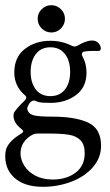

<svg xmlns="http://www.w3.org/2000/svg" viewBox="-23 -536 422 739"><path d="M59 -22Q66 -26 66 -30Q66 -34 59 -40Q29 -63 29 -90Q29 -96 30 -99Q31 -105 44.5 -120.5Q58 -136 72 -149Q78 -155 78 -160Q78 -166 72 -170Q32 -205 32 -257Q32 -316 72.5 -347.5Q113 -379 171 -379Q215 -379 253 -360Q259 -357 265 -357Q269 -357 275 -360Q308 -380 332 -380Q347 -380 356 -370Q365 -360 365 -350Q365 -340 356 -340Q351 -340 334 -340Q317 -340 303 -338Q292 -336 292 -327Q292 -323 295 -318Q310 -290 310 -257Q310 -200 269.5 -170Q229 -140 171 -140Q154 -140 140 -141Q126 -142 117 -146Q113 -149 107 -149Q102 -149 97 -145Q90 -140 85.5 -130Q81 -120 82 -116Q86 -98 105.5 -92.5Q125 -87 179 -87Q267 -87 316.5 -64Q366 -41 366 25Q366 71 335 107Q304 143 252.5 163Q201 183 142 183Q69 183 30.5 146.5Q-8 110 -2 50Q2 12 59 -22ZM171 -166Q207 -166 227 -191.5Q247 -217 247 -259Q247 -302 227 -328Q207 -354 171 -354Q135 -354 115 -328Q95 -302 95 -259Q95 -217 115 -191.5Q135 -166 171 -166ZM103 -18Q80 -6 68 12.5Q56 31 56 54Q56 79 71 102.5Q86 126 114 140.5Q142 155 180 155Q233 155 268 128.5Q303 102 303 54Q303 20 286.5 3.5Q270 -13 241.5 -17.5Q213 -22 162 -22H122Q111 -22 103 -18ZM122 -464Q122 -485 137.5 -500.5Q153 -516 175 -516Q196 -516 211.5 -500.5Q227 -485 227 -464Q227 -442 211.5 -426.5Q196 -411 175 -411Q153 -411 137.5 -426.5Q122 -442 122 -464Z"/></svg>

Font: Hina Mincho
Style: Regular
Weight: 400
Designer: satsuyako
Foundry: satsuyako
Version: Version 1.100